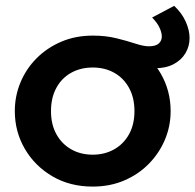

<svg xmlns="http://www.w3.org/2000/svg" viewBox="-20 -640 686 674"><path d="M305.5 15Q225.5 15 163.8 -21.2Q102 -57.5 67 -117.8Q32 -178 32 -250Q32 -303 52 -351Q72 -399 108.8 -435.8Q145.5 -472.5 195.5 -493.8Q245.5 -515 305.5 -515Q385 -515 446.8 -479Q508.5 -443 543.8 -382.5Q579 -322 579 -250Q579 -197 558.8 -149.2Q538.5 -101.5 502 -64.5Q465.5 -27.5 415.5 -6.2Q365.5 15 305.5 15ZM305.5 -97Q347.5 -97 380.8 -115.8Q414 -134.5 433 -168.8Q452 -203 452 -250Q452 -297 433 -331.5Q414 -366 381 -384.5Q348 -403 305.5 -403Q263 -403 229.8 -384.5Q196.5 -366 177.8 -331.5Q159 -297 159 -250Q159 -203 178 -168.8Q197 -134.5 230 -115.8Q263 -97 305.5 -97ZM524.5 -400.5Q502 -400.5 476.8 -407.2Q451.5 -414 423.8 -423Q396 -432 367 -438.8Q338 -445.5 307 -445.5L306.5 -515Q351 -515 388.5 -505.8Q426 -496.5 455 -487Q484 -477.5 502.5 -477.5Q526.5 -477.5 537.2 -487.2Q548 -497 548 -512Q548 -525.5 540 -542.8Q532 -560 514 -578.5L591.5 -619.5Q619 -593.5 632.2 -563.5Q645.5 -533.5 645.5 -506.5Q645.5 -477.5 631 -453.2Q616.5 -429 589.5 -414.8Q562.5 -400.5 524.5 -400.5Z"/></svg>

Font: Geologica Cursive Medium
Style: Regular
Weight: 500
Designer: Sindre Bremnes, Frode Helland
Foundry: Monokrom Skriftforlag AS
Version: Version 1.010;gftools[0.9.28]